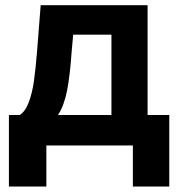

<svg xmlns="http://www.w3.org/2000/svg" viewBox="-20 -550 684 726"><path d="M13.7 -115.2H54.7Q76.2 -128.9 89.1 -164.1Q102.1 -199.2 108.4 -244.1Q114.7 -289.1 120.1 -355.5L133.8 -530.3H538.1V-115.2H620.1V155.3H482.4V0H155.3V155.3H13.7ZM401.4 -115.2V-418.9H256.8L251 -355.5Q244.6 -263.2 233.4 -206.5Q222.2 -149.9 199.2 -115.2Z"/></svg>

Font: Pretendard
Style: Bold
Weight: 700
Designer: Base glyphs from Inter by Rasmus Andersson; Hangeul glyphs from Noto Sans CJK(Source Han Sans) by Jang Soo-young and Kan
Foundry: Kil Hyung-jin
Version: Version 1.309